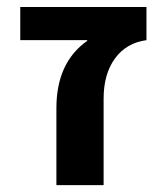

<svg xmlns="http://www.w3.org/2000/svg" viewBox="-20 -540 485 560"><path d="M39.1 -422.9V-519.5H407.2V-422.9Q348.6 -415 315.4 -369.6Q282.2 -324.2 282.2 -252V0H144.5V-224.6Q144.5 -357.4 234.4 -420.9V-422.9Z"/></svg>

Font: GenEi M Gothic v2 Bold
Style: Regular
Weight: 700
Version: Version 2.0